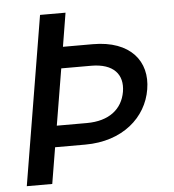

<svg xmlns="http://www.w3.org/2000/svg" viewBox="-52 -775 748 824"><g transform="rotate(-5 322.0 -363.5)"><path d="M150.9 -727.3 30.2 0H139.9L165.8 -155.9H295.8C457.4 -155.9 561.8 -249.6 581.3 -369C601.6 -488.3 527.3 -582.4 365.8 -582.4H236.9L260.7 -727.3ZM181.1 -247.5 221.6 -490.8H350.5C446.7 -490.8 489 -441.4 476.6 -367.5C463.8 -294 407 -247.5 310.7 -247.5Z"/></g></svg>

Font: Margiela Sans Medium
Style: Italic
Weight: 500
Italic angle: -9.39999°
Designer: Stefan Endress, Andreas Faust
Version: Version 1.100;FEAKit 1.0